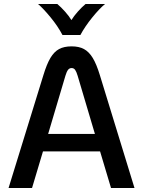

<svg xmlns="http://www.w3.org/2000/svg" viewBox="-20 -945 720 965"><path d="M483 -184H196L141 0H23L198 -567Q215 -623 233.5 -654Q252 -685 277 -698.5Q302 -712 340 -712Q377 -712 402 -698.5Q427 -685 446 -654Q465 -623 482 -567L656 0H538ZM457 -272 370 -565Q364 -585 357.5 -594Q351 -603 340 -603Q329 -603 322 -594Q315 -585 309 -565L222 -272ZM171 -925H268Q287 -909 307 -886.5Q327 -864 339 -844Q351 -864 371 -886.5Q391 -909 410 -925H508Q480 -902 443.5 -857Q407 -812 384 -769H294Q271 -813 234.5 -857.5Q198 -902 171 -925Z"/></svg>

Font: KoHo SemiBold
Style: Regular
Weight: 600
Designer: Cadson Demak & Katatrad Team
Foundry: Cadson Demak Co.,Ltd.
Version: Version 1.000; ttfautohint (v1.6)